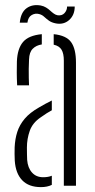

<svg xmlns="http://www.w3.org/2000/svg" viewBox="-20 -742 381 767"><path d="M39 -100Q38.5 -115 38.2 -126.8Q38 -138.5 38.5 -153.5Q40 -187 49 -215Q58 -243 78.5 -267.5Q99 -292 137 -313.5Q148 -320 160.8 -327Q173.5 -334 187 -340.5V-301.5Q177.5 -296.5 166.5 -289.5Q155.5 -282.5 143 -273.5Q110 -251.5 98.8 -219.2Q87.5 -187 87.5 -152.5Q87.5 -138.5 87.8 -125.8Q88 -113 88.5 -103Q91 -71.5 107.8 -52.8Q124.5 -34 152.5 -34Q172.5 -34 187 -40V-3.5Q169 5.5 143.5 5.5Q95 5.5 68.8 -21.8Q42.5 -49 39 -100ZM48.5 -401Q47 -429 47 -452.5Q47 -476 47.5 -496.5Q49.5 -547.5 71.8 -574Q94 -600.5 147 -605.5V-564.5Q124.5 -561 110.8 -547.2Q97 -533.5 96 -504.5Q95 -486 94.8 -466.8Q94.5 -447.5 95 -430.5Q95.5 -413.5 96 -401ZM235 0V-499.5Q235 -528 226 -543.2Q217 -558.5 194.5 -563.5V-605.5Q245 -600.5 264.2 -573.5Q283.5 -546.5 283.5 -492V0ZM248 -716H278.5Q278.5 -682 256.5 -662.2Q234.5 -642.5 203 -648.5Q185.5 -652 175 -659.8Q164.5 -667.5 156.2 -675.2Q148 -683 136 -686Q121 -690 106.8 -682Q92.5 -674 89.5 -651.5H59Q63 -692.5 86.2 -709.2Q109.5 -726 143 -720Q155 -717.5 164 -712Q173 -706.5 180.2 -699.8Q187.5 -693 194.8 -687.8Q202 -682.5 210 -681Q227.5 -678.5 237.8 -689.8Q248 -701 248 -716Z"/></svg>

Font: Big Shoulders Stencil Text Thin ExtraLight
Style: Regular
Weight: 250
Version: Version 2.001